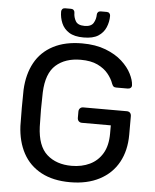

<svg xmlns="http://www.w3.org/2000/svg" viewBox="-59 -933 800 992"><g transform="rotate(5 340.5 -436.5)"><path d="M342 10Q253 10 191.5 -23Q130 -56 97.5 -116Q65 -176 61 -257Q60 -301 60 -350.5Q60 -400 61 -445Q65 -526 97.5 -585.5Q130 -645 192 -677.5Q254 -710 342 -710Q412 -710 464 -690Q516 -670 549.5 -639.5Q583 -609 599.5 -576Q616 -543 617 -518Q618 -509 612 -503.5Q606 -498 596 -498H537Q527 -498 522.5 -502Q518 -506 514 -516Q505 -542 484.5 -567Q464 -592 429.5 -608.5Q395 -625 342 -625Q262 -625 213.5 -582Q165 -539 161 -440Q158 -351 161 -262Q165 -162 214 -118.5Q263 -75 342 -75Q395 -75 436.5 -95Q478 -115 502 -155.5Q526 -196 526 -259V-301H376Q366 -301 359.5 -307.5Q353 -314 353 -325V-357Q353 -368 359.5 -374.5Q366 -381 376 -381H602Q613 -381 619 -374.5Q625 -368 625 -357V-261Q625 -179 591.5 -118Q558 -57 494 -23.5Q430 10 342 10ZM346 -741Q298 -741 270.5 -758.5Q243 -776 231 -804.5Q219 -833 219 -864Q219 -872 224 -877.5Q229 -883 238 -883H269Q278 -883 283 -877.5Q288 -872 288 -864Q288 -841 299.5 -821Q311 -801 346 -801Q380 -801 392 -821Q404 -841 404 -865Q404 -872 409 -877.5Q414 -883 423 -883H454Q463 -883 468 -877.5Q473 -872 473 -864Q473 -833 461 -804.5Q449 -776 422 -758.5Q395 -741 346 -741Z"/></g></svg>

Font: DVN-Rubik
Style: Regular
Weight: 400
Designer: Hubert and Fischer
Foundry: Hubert & Fischer
Version: Version 2.102